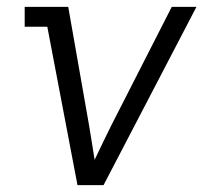

<svg xmlns="http://www.w3.org/2000/svg" viewBox="-20 -540 640 560"><path d="M206 0 118 -462H52V-520H179L240 -173Q244 -149 248 -124Q252 -99 256 -74Q268 -99 280 -124Q292 -149 304 -173L481 -520H553L282 0Z"/></svg>

Font: Iosevka Etoile Light
Style: Italic
Weight: 300
Italic angle: -9°
Designer: Belleve Invis
Foundry: Belleve Invis
Version: Version 22.1.2; ttfautohint (v1.8.4)